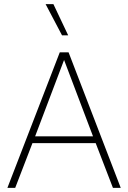

<svg xmlns="http://www.w3.org/2000/svg" viewBox="-20 -915 625 935"><path d="M568 0H530L446 -218H138L54 0H16L271 -660H314ZM151 -251H433L292 -623ZM240 -895 312 -743H282L202 -895Z"/></svg>

Font: Kantumruy Pro ExtraLight
Style: Regular
Weight: 250
Version: Version 1.002